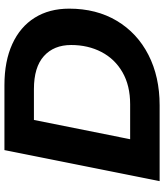

<svg xmlns="http://www.w3.org/2000/svg" viewBox="43 -783 740 866"><g transform="rotate(-90 413.0 -350.0)"><path d="M29 0 169 -700H462Q570 -700 647.5 -664.5Q725 -629 766 -563.5Q807 -498 807 -408Q807 -285 752 -193Q697 -101 598.5 -50.5Q500 0 371 0ZM218 -133H376Q460 -133 520 -167.5Q580 -202 611.5 -262.5Q643 -323 643 -399Q643 -477 593 -522Q543 -567 444 -567H305Z"/></g></svg>

Font: Montserrat
Style: Bold Italic
Weight: 700
Italic angle: -11.3°
Designer: Julieta Ulanovsky
Foundry: Julieta Ulanovsky
Version: Version 9.000; ttfautohint (v1.8.4.7-5d5b)